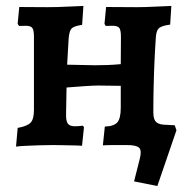

<svg xmlns="http://www.w3.org/2000/svg" viewBox="-20 -485 635 642"><path d="M506.1 137.1 428.3 121.5 447.4 45.9Q454.5 18.3 445.3 9.1Q436.1 0 403.4 0Q380.6 0 365.8 0Q351 0 341.4 0.3Q331.8 0.5 324 1L330.5 -61.8Q361.4 -62.8 372.6 -76.2Q383.8 -89.5 383.8 -124.8V-198Q367.5 -198 344.9 -198.5Q322.4 -199 308 -199Q294.9 -199 263.7 -197Q232.6 -195 202.5 -192.4L201 -107.2Q200 -81.9 206.3 -72.4Q212.6 -62.8 229.9 -62.8Q236.4 -62.8 243.7 -63.3Q251.1 -63.8 257 -64.8L260.8 -59.6L254.3 2.5Q243.7 1.5 225.7 1.2Q207.6 1 188.7 0.5Q169.8 0 156.1 0Q136.9 0 112.1 0.8Q87.2 1.5 65.8 2.6Q44.5 3.6 33.6 5.2L39.1 -57.3Q71.8 -63.3 82.6 -75.1Q93.5 -86.8 93.5 -117.3V-361.7Q93.5 -383.8 88.2 -391.3Q83 -398.8 66.5 -398.8Q61.5 -398.8 54.9 -398.5Q48.3 -398.3 43.7 -398.3L39 -405.4L44.5 -461.6L137.2 -461Q150.9 -461 172.3 -461.5Q193.7 -462 216.8 -463.3Q239.8 -464.6 258.9 -465.1L254.6 -401.9Q227.2 -397.9 219.3 -389.7Q211.5 -381.5 209.5 -355.2L204.5 -268.7L297.5 -266.8Q322.5 -266.8 340.7 -267.6Q358.9 -268.3 383.8 -270.5L384.4 -361.7Q384.4 -384.3 378.9 -391.5Q373.4 -398.8 356.8 -398.8L333.6 -398.3L329.4 -405.4L334.8 -461.6L437 -461Q449 -461 468.6 -461.5Q488.2 -462 510.7 -463.3Q533.2 -464.6 552.9 -465.1L549 -402.8Q521 -398.8 512.2 -391.5Q503.4 -384.3 501.4 -363.8Q498.8 -328 496.8 -285.2Q494.8 -242.4 493.8 -197.7Q492.7 -152.9 492.7 -109.4Q492.7 -87.5 500.6 -78.5Q508.5 -69.6 527.2 -68.1L564.3 -66.1L570 -49.4Z"/></svg>

Font: Alegreya
Style: Regular
Weight: 400
Designer: Juan Pablo del Peral
Foundry: Huerta Tipografica
Version: Version 2.009